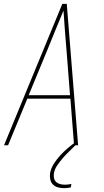

<svg xmlns="http://www.w3.org/2000/svg" viewBox="-20 -755 540 998"><path d="M1 0 304 -735H327L386 0H365L346 -242H122L22 0ZM344 -260 326 -490Q322 -542 317.5 -594.5Q313 -647 310 -700Q288 -647 266.5 -594.5Q245 -542 224 -490L129 -260ZM313 223Q297 223 281.5 219Q266 215 255.5 204.5Q245 194 241.5 178.5Q238 163 240 147Q244 122 258.5 98.5Q273 75 291.5 54.5Q310 34 331 16Q352 -2 375 -18L372 0Q355 17 338 33.5Q321 50 305.5 68Q290 86 276.5 106Q263 126 260 148Q258 160 261 172Q264 184 272.5 191.5Q281 199 293 202Q305 205 317 205Q326 205 334.5 204Q343 203 351 201L348 219Q339 221 330.5 222Q322 223 313 223Z"/></svg>

Font: Iosevka SS04 Thin
Style: Italic
Weight: 100
Italic angle: -9°
Monospace: yes
Designer: Belleve Invis
Foundry: Belleve Invis
Version: Version 19.0.0; ttfautohint (v1.8.4)